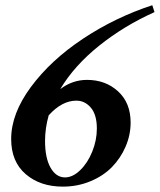

<svg xmlns="http://www.w3.org/2000/svg" viewBox="-20 -692 601 722"><path d="M216.3 9.8Q131.3 9.8 76.7 -37.1Q22 -84 22 -169.4Q22 -264.6 96.4 -365.2Q170.9 -465.8 291.7 -546.1Q412.6 -626.5 552.7 -672.4L561 -646.5Q446.8 -595.2 353.3 -520.5Q259.8 -445.8 206.5 -356.9Q252.4 -391.6 307.1 -391.6Q377 -391.6 424.1 -348.4Q471.2 -305.2 471.2 -231Q471.2 -184.6 452.4 -140.9Q433.6 -97.2 400.9 -63.7Q368.2 -30.3 319.8 -10.3Q271.5 9.8 216.3 9.8ZM149.4 -162.1Q149.4 -97.7 170.2 -61.3Q190.9 -24.9 224.6 -24.9Q253.4 -24.9 281.5 -52Q309.6 -79.1 326.9 -121.8Q344.2 -164.6 344.2 -208.5Q344.2 -260.3 321.8 -286.9Q299.3 -313.5 267.1 -313.5Q212.9 -313.5 163.1 -258.3Q149.4 -209.5 149.4 -162.1Z"/></svg>

Font: Elstob ExtraBold
Style: Italic
Weight: 800
Italic angle: -20°
Designer: Peter S. Baker
Version: Version 1.015